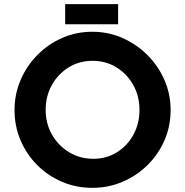

<svg xmlns="http://www.w3.org/2000/svg" viewBox="-20 -897 892 925"><path d="M50 -367Q50 -443 79 -511Q108 -579 159.5 -631.5Q211 -684 279 -714Q347 -744 425 -744Q502 -744 570 -714Q638 -684 690.5 -631.5Q743 -579 772.5 -511Q802 -443 802 -367Q802 -289 772.5 -221Q743 -153 690.5 -101.5Q638 -50 570 -21Q502 8 425 8Q347 8 279 -21Q211 -50 159.5 -101.5Q108 -153 79 -221Q50 -289 50 -367ZM200 -367Q200 -302 230.5 -248.5Q261 -195 313 -163.5Q365 -132 430 -132Q493 -132 543.5 -163.5Q594 -195 623 -248.5Q652 -302 652 -367Q652 -434 622 -487.5Q592 -541 541 -572.5Q490 -604 426 -604Q362 -604 311 -572.5Q260 -541 230 -487.5Q200 -434 200 -367ZM294 -877H549V-780H294Z"/></svg>

Font: Reem Kufi Fun
Style: Bold
Weight: 700
Designer: Khaled Hosny
Version: Version 1.005